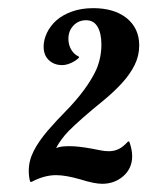

<svg xmlns="http://www.w3.org/2000/svg" viewBox="-20 -783 368 466"><path d="M174.8 -347.7Q139.2 -357.9 116.2 -357.9Q87.4 -357.9 57.1 -341.8H53.2Q49.8 -354 49.8 -368.2Q49.8 -393.1 61.8 -416.5Q73.7 -439.9 95.7 -465.8Q118.7 -492.2 138.2 -511.7Q190.9 -565.4 213.4 -613.3Q226.1 -642.6 226.1 -674.8Q226.1 -702.1 216.8 -718Q207.5 -733.9 189 -733.9Q170.4 -733.9 158.2 -720.9Q146 -708 146 -689Q146 -673.8 153.1 -662.1Q160.2 -650.4 170.9 -646L171.9 -643.1Q163.1 -634.8 151.9 -629.9Q140.6 -625 130.9 -625Q111.3 -625 98.6 -637Q85.9 -648.9 85.9 -669.9Q85.9 -686.5 94 -703.4Q102.1 -720.2 116.7 -733.4Q132.3 -747.1 155 -755.1Q177.7 -763.2 206.1 -763.2Q256.3 -763.2 286.6 -739.7Q317.9 -714.8 317.9 -672.9Q317.9 -647.9 306.9 -625.5Q295.9 -603 275.4 -580.6Q257.3 -561 233.4 -541Q173.3 -492.2 146 -464.4Q127 -444.3 116.2 -423.8Q125 -426.8 132.1 -427.5Q139.2 -428.2 149.9 -428.2Q169.4 -428.2 201.7 -422.4L224.6 -418Q234.4 -416 244.1 -416Q257.3 -416 268.3 -421.4Q279.3 -426.8 291 -439.9L293.9 -439Q300.8 -419.9 300.8 -403.8Q300.8 -374.5 279.3 -355.5Q257.8 -336.9 228 -336.9Q209 -336.9 174.8 -347.7Z"/></svg>

Font: Pattaya
Style: Regular
Weight: 400
Designer: Pablo Impallari / Thai characters Designed by Thanarat Vachiruckul and Suppakit Chalermlarp
Foundry: Pablo Impallari
Version: Version 1.007;September 16, 2023;FontCreator 15.0.0.2934 64-